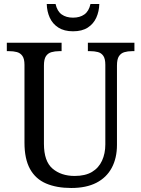

<svg xmlns="http://www.w3.org/2000/svg" viewBox="-20 -927 704 957"><path d="M335 10Q262 10 209.5 -12.5Q157 -35 129.5 -85Q102 -135 102 -216V-604Q102 -634 91.5 -648.5Q81 -663 64 -667.5Q47 -672 26 -672H14V-714H287V-672H275Q254 -672 236.5 -667Q219 -662 209 -647Q199 -632 199 -600V-210Q199 -123 242 -86.5Q285 -50 352 -50Q405 -50 438.5 -70Q472 -90 488.5 -126Q505 -162 505 -207V-604Q505 -634 495 -648.5Q485 -663 468 -667.5Q451 -672 430 -672H418V-714H650V-672H638Q617 -672 600 -667Q583 -662 573 -647Q563 -632 563 -600V-205Q563 -139 537 -90.5Q511 -42 460.5 -16Q410 10 335 10ZM344 -771Q300 -771 271 -789.5Q242 -808 228 -839Q214 -870 213 -907H257Q265 -871 287.5 -855Q310 -839 344 -839Q378 -839 400.5 -855Q423 -871 431 -907H475Q474 -870 460 -839Q446 -808 417.5 -789.5Q389 -771 344 -771Z"/></svg>

Font: Noto Serif SemiCondensed
Style: Regular
Weight: 400
Width: 4
Designer: Monotype Design Team
Foundry: Monotype Imaging Inc.
Version: Version 2.013